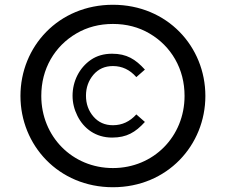

<svg xmlns="http://www.w3.org/2000/svg" viewBox="-20 -763 936 797"><path d="M64.9 -364.7C64.9 -160.6 222.7 14.2 448.7 14.2C674.8 14.2 832.5 -160.6 832.5 -364.7C832.5 -569.8 674.3 -743.2 448.7 -743.2C223.1 -743.2 64.9 -569.8 64.9 -364.7ZM151.4 -364.7C151.4 -420.9 164.6 -471.7 190.4 -517.1C216.3 -562 252 -597.7 296.9 -624C341.8 -650.4 392.6 -663.6 448.7 -663.6C504.9 -663.6 555.7 -650.4 600.6 -624C645.5 -597.7 681.2 -562 707 -517.1C732.9 -471.7 746.1 -420.9 746.1 -364.7C746.1 -196.8 617.7 -65.4 448.7 -65.4C279.8 -65.4 151.4 -196.8 151.4 -364.7ZM581.5 -474.1C542.5 -517.1 505.9 -540 445.3 -540C411.6 -540 382.3 -531.7 357.9 -515.1C308.6 -481.4 281.2 -424.8 281.2 -365.7C281.2 -336.4 288.1 -308.6 301.3 -282.2C327.6 -229 377.4 -191.9 445.3 -191.9C505.9 -191.9 542.5 -213.9 581.5 -256.8L545.9 -288.1C519 -258.3 486.8 -243.2 448.7 -243.2C415 -243.2 388.2 -255.4 367.7 -279.3C347.2 -303.2 336.9 -332 336.9 -365.7C336.9 -399.4 347.2 -428.2 367.7 -452.6C388.2 -476.6 415 -488.8 448.7 -488.8C486.8 -488.8 519 -473.6 545.9 -442.9Z"/></svg>

Font: Estedad SemiBold
Style: Regular
Weight: 600
Designer: Amin Abedi
Version: Version 7.3